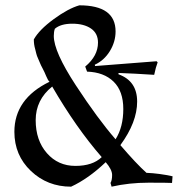

<svg xmlns="http://www.w3.org/2000/svg" viewBox="-20 -686 668 721"><path d="M425 -407Q495 -382 495 -304.5Q495 -227 432 -141Q492 -71 530 -37Q578 -35 628 -24L626 1Q611 0 538 0Q465 0 399 15L395 1Q401 -9 401 -29Q401 -49 377 -77Q312 -15 247 15Q158 15 96 -44Q34 -103 34 -191Q34 -315 166 -379Q160 -384 153.5 -400Q147 -416 140 -429Q133 -442 131 -447.5Q129 -453 123.5 -465Q118 -477 116.5 -484Q115 -491 112 -502Q107 -519 107 -538Q127 -574 181.5 -614Q236 -654 278 -666Q414 -666 414 -568Q414 -529 392.5 -494Q371 -459 336 -443L337 -438L568 -456L572 -452Q565 -434 559 -405Q483 -410 425 -412ZM414 -163Q443 -209 443 -276.5Q443 -344 406.5 -379.5Q370 -415 307 -417L300 -436Q348 -476 348 -526Q348 -561 321.5 -579Q295 -597 251.5 -597Q208 -597 186 -578Q182 -567 182 -551Q182 -492 264.5 -366Q347 -240 414 -163ZM362 -96Q266 -206 176 -361Q114 -311 114 -235Q114 -159 156 -111Q198 -63 263 -63Q328 -63 362 -96Z"/></svg>

Font: Almendra
Style: Regular
Weight: 400
Designer: Ana Sanfelippo
Foundry: Ana Sanfelippo
Version: Version 1.004